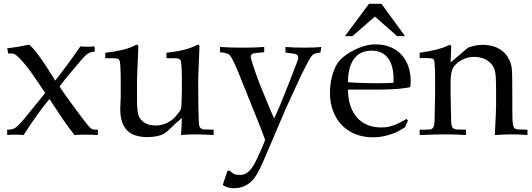

<svg xmlns="http://www.w3.org/2000/svg" viewBox="-20 -704 2776 1001"><path d="M17.6 0V-27.8Q30.8 -27.8 40.5 -29.8Q50.3 -31.7 59.1 -37.4Q67.9 -43 77.9 -53Q87.9 -63 101.6 -79.1L215.8 -219.2L174.3 -280.8Q158.2 -305.2 141.6 -327.9Q125 -350.6 109.6 -369.1Q94.2 -387.7 80.8 -401.4Q67.4 -415 57.6 -420.9Q53.7 -423.3 49.1 -424.3Q44.4 -425.3 39.1 -425.3Q36.6 -425.3 32.7 -425Q28.8 -424.8 23.4 -424.3L17.6 -452.1Q74.7 -458.5 132.3 -471.2Q141.6 -462.9 150.1 -453.9Q158.7 -444.8 166.5 -435.1Q179.7 -417.5 196.3 -394.3Q212.9 -371.1 231.9 -340.8L268.1 -283.7L298.3 -322.8Q316.4 -346.2 341.3 -380.4Q366.2 -414.6 398.9 -461.9Q424.8 -460.4 437 -460.4Q448.7 -460.4 473.6 -461.9V-434.6Q460 -434.6 449.5 -430.4Q439 -426.3 428 -416.5Q417 -406.7 402.8 -390.1Q388.7 -373.5 367.7 -348.6L320.8 -292.5L290.5 -252.9L308.6 -225.6Q310.5 -222.7 319.8 -209.7Q329.1 -196.8 342.5 -178.2Q356 -159.7 371.6 -138.4Q387.2 -117.2 401.6 -98.1Q416 -79.1 427.2 -64.5Q438.5 -49.8 443.4 -44.9Q449.7 -38.6 454.1 -34.9Q458.5 -31.2 463.1 -29.8Q467.8 -28.3 473.9 -28.1Q480 -27.8 490.2 -27.8V0Q473.1 -1 457.8 -1.5Q442.4 -2 428.7 -2Q414.6 -2 399.2 -1.5Q383.8 -1 368.2 0Q352.5 -20.5 338.6 -39.1Q324.7 -57.6 312 -76.2L237.8 -187.5Q183.6 -124.5 103 0Q93.3 -1 82.5 -1.5Q71.8 -2 60.1 -2Q48.8 -2 38.1 -1.5Q27.3 -1 17.6 0Z M1093.8 -27.8V0Q1061.5 -2 1037.6 -2.7Q1013.7 -3.4 997.1 -3.4Q979 -3.4 960.7 -2.7Q942.4 -2 923.8 0Q926.8 -39.6 928.2 -88.9Q898.9 -65.4 858.4 -24.9Q837.9 -4.4 809.8 3.2Q781.7 10.7 748 10.7Q715.3 10.7 689.2 2.9Q663.1 -4.9 644.8 -22.2Q626.5 -39.6 616.7 -67.6Q606.9 -95.7 606.9 -136.2Q606.9 -153.3 608.2 -168.5Q609.4 -183.6 609.4 -198.2V-281.7Q609.4 -282.7 609.4 -289.8Q609.4 -296.9 609.1 -307.6Q608.9 -318.4 608.6 -330.8Q608.4 -343.3 607.7 -354.7Q606.9 -366.2 606 -375.2Q605 -384.3 603.5 -387.7Q601.1 -394.5 594 -397.5Q586.9 -400.4 571.3 -400.4Q557.6 -400.4 547.1 -400.4Q536.6 -400.4 528.8 -400.9V-428.7Q632.3 -440.4 681.2 -466.3Q689.5 -470.7 693.4 -470.7Q701.2 -470.7 701.2 -460.9Q701.2 -460 700.7 -447.5Q700.2 -435.1 699.5 -416.7Q698.7 -398.4 697.8 -376.5Q696.8 -354.5 696 -335Q695.3 -315.4 694.8 -300.8Q694.3 -286.1 694.3 -281.7V-186.5Q694.3 -125.5 702.1 -102.5Q710.4 -78.6 733.6 -64.2Q756.8 -49.8 791 -49.8Q824.7 -49.8 855 -65.2Q885.3 -80.6 907.2 -111.3Q913.1 -118.7 916.5 -123.5Q919.9 -128.4 921.9 -133.1Q923.8 -137.7 924.6 -142.8Q925.3 -147.9 925.8 -155.3Q926.8 -177.2 927.5 -198Q928.2 -218.8 928.2 -240.7V-281.7Q928.2 -282.7 928.2 -289.8Q928.2 -296.9 928 -307.6Q927.7 -318.4 927.5 -330.8Q927.2 -343.3 926.5 -354.7Q925.8 -366.2 924.8 -375.2Q923.8 -384.3 922.4 -387.7Q919.9 -394.5 912.8 -397.5Q905.8 -400.4 890.1 -400.4Q876.5 -400.4 866 -400.4Q855.5 -400.4 847.7 -400.9V-428.7Q951.2 -440.4 1000 -466.3Q1008.3 -470.7 1012.2 -470.7Q1020 -470.7 1020 -460.9Q1018.6 -415.5 1016.6 -377.9Q1016.1 -361.8 1015.4 -346.2Q1014.6 -330.6 1014.2 -317.4Q1013.7 -304.2 1013.4 -294.7Q1013.2 -285.2 1013.2 -281.7L1014.2 -147Q1014.2 -143.6 1014.6 -132.6Q1015.1 -121.6 1015.4 -109.6Q1015.6 -97.7 1015.9 -88.1Q1016.1 -78.6 1016.1 -77.6Q1016.6 -66.4 1017.3 -58.1Q1018.1 -49.8 1020.5 -43.9Q1022.9 -38.1 1027.3 -34.7Q1031.7 -31.2 1039.6 -29.3Q1042.5 -28.8 1093.8 -27.8Z M1141.1 261.2 1166 186H1177.7Q1184.6 191.9 1189.7 196Q1194.8 200.2 1200.2 202.9Q1205.6 205.6 1212.4 206.8Q1219.2 208 1230 208Q1242.2 208 1252.9 204.6Q1263.7 201.2 1273.9 192.4Q1284.2 183.6 1294.7 168.9Q1305.2 154.3 1315.9 131.8Q1328.6 105.5 1340.3 79.3Q1352.1 53.2 1362.3 25.4Q1354.5 3.4 1345.2 -21Q1335.9 -45.4 1324.7 -73.2L1247.1 -265.6Q1235.4 -294.9 1224.9 -321.3Q1214.4 -347.7 1204.8 -368.4Q1195.3 -389.2 1187 -403.1Q1178.7 -417 1171.4 -421.4Q1166.5 -424.3 1155.8 -427.2Q1145 -430.2 1127 -431.6V-459Q1157.7 -457 1187.3 -456.3Q1216.8 -455.6 1246.6 -455.6Q1275.9 -455.6 1303.2 -456.3Q1330.6 -457 1357.4 -459V-431.6Q1332 -429.7 1317.6 -428Q1303.2 -426.3 1299.8 -425.3Q1287.1 -419.9 1287.1 -407.7Q1287.1 -401.4 1295.4 -375.5Q1305.7 -344.7 1314.2 -319.8Q1322.8 -294.9 1331.5 -272.9L1362.3 -196.8Q1376.5 -162.6 1387.9 -135.3Q1399.4 -107.9 1409.2 -85.9L1435.1 -143.6Q1438.5 -150.9 1446.5 -170.9Q1454.6 -190.9 1465.1 -217Q1475.6 -243.2 1487.1 -272.5Q1498.5 -301.8 1508.3 -326.9Q1518.1 -352.1 1524.9 -369.9Q1531.7 -387.7 1532.7 -391.6Q1534.7 -397.9 1534.7 -405.3Q1534.7 -414.6 1526.9 -419.4Q1519.5 -424.8 1468.3 -429.7V-459Q1496.6 -457 1521.5 -456.3Q1546.4 -455.6 1568.4 -455.6Q1590.3 -455.6 1611.8 -456.3Q1633.3 -457 1655.3 -459L1650.4 -429.7Q1626 -428.7 1611.8 -418.9Q1606 -415 1596.2 -399.2Q1586.4 -383.3 1574.2 -359.6Q1562 -335.9 1548.1 -306.9Q1534.2 -277.8 1520.3 -247.3Q1506.3 -216.8 1492.9 -187.3Q1479.5 -157.7 1468.3 -133.3L1355.5 130.4Q1328.1 194.3 1308.1 221.7Q1267.1 277.3 1199.2 277.3Q1183.1 277.3 1170.2 273.7Q1157.2 270 1141.1 261.2Z M2106.9 -75.7 2091.3 -40.5Q2074.7 -29.8 2062.5 -23.2Q2050.3 -16.6 2042 -12.7Q2017.1 -2 1987.1 4.9Q1957 11.7 1922.4 11.7Q1874.5 11.7 1833.7 -4.4Q1793 -20.5 1763.4 -50.5Q1733.9 -80.6 1717 -123.8Q1700.2 -167 1700.2 -220.7Q1700.2 -249.5 1704.6 -275.6Q1709 -301.8 1716.1 -323.5Q1723.1 -345.2 1732.2 -361.8Q1741.2 -378.4 1750.5 -388.7Q1764.6 -404.3 1785.9 -419.2Q1807.1 -434.1 1832 -446Q1856.9 -458 1883.8 -465.3Q1910.6 -472.7 1937 -472.7Q1982.4 -472.7 2017.1 -457.8Q2051.8 -442.9 2074.7 -417Q2097.7 -391.1 2109.4 -356.4Q2121.1 -321.8 2121.1 -282.7Q2121.1 -275.9 2120.6 -267.6Q2120.1 -259.3 2119.1 -249.5Q2084 -243.2 2056.2 -240.7Q2029.8 -238.8 2003.4 -237.8Q1977.1 -236.8 1950.7 -236.8H1793.9Q1794.4 -188 1807.4 -151.1Q1820.3 -114.3 1843 -89.4Q1865.7 -64.5 1897.2 -52Q1928.7 -39.6 1966.8 -39.6Q1982.9 -39.6 1997.6 -41.7Q2012.2 -43.9 2027.6 -49.1Q2043 -54.2 2060.3 -62.7Q2077.6 -71.3 2099.1 -84ZM1793.9 -275.4Q1807.6 -273.9 1830.8 -272.9Q1854 -272 1877.7 -271.2Q1901.4 -270.5 1920.7 -270.3Q1939.9 -270 1945.8 -270Q1978.5 -270 1999.8 -270.8Q2021 -271.5 2031.2 -272.5Q2031.7 -278.3 2031.7 -282.7Q2031.7 -287.1 2031.7 -290.5Q2031.7 -329.6 2023.7 -357.7Q2015.6 -385.7 2000.5 -404.1Q1985.4 -422.4 1964.4 -431.2Q1943.4 -439.9 1917 -439.9Q1890.1 -439.9 1867.7 -430.7Q1845.2 -421.4 1828.9 -401.4Q1812.5 -381.3 1803.5 -350.3Q1794.4 -319.3 1793.9 -275.4ZM1903.8 -684.1H1968.8L2091.8 -515.6H2050.3L1934.6 -617.7L1817.4 -515.6H1778.3Z M2168 0V-27.8L2214.4 -28.3Q2224.1 -28.8 2229.7 -31.5Q2235.4 -34.2 2238.8 -39.6Q2242.2 -44.9 2243.7 -53.7Q2245.1 -62.5 2245.6 -74.7Q2245.6 -81.1 2248.5 -214.8V-272.9Q2248.5 -287.1 2248.3 -305.9Q2248 -324.7 2247.6 -342.8Q2247.1 -360.8 2245.8 -374.5Q2244.6 -388.2 2242.2 -391.1Q2240.2 -394 2238.8 -396Q2237.3 -397.9 2232.2 -399.2Q2227.1 -400.4 2216.3 -400.9Q2205.6 -401.4 2185.5 -401.4H2168V-429.2Q2217.8 -436 2253.7 -445.1Q2289.6 -454.1 2312 -464.8Q2322.3 -470.2 2325.2 -469.7Q2332.5 -469.7 2332.5 -460Q2332.5 -455.1 2331.3 -435.3Q2330.1 -415.5 2329.1 -377.9L2419.9 -455.6Q2460.4 -470.2 2495.6 -470.2Q2529.3 -470.2 2555.9 -461.2Q2582.5 -452.1 2601.6 -436Q2620.6 -419.9 2632.1 -398.4Q2643.6 -377 2647.5 -352.1Q2649.4 -340.8 2650.1 -310.3Q2650.9 -279.8 2650.9 -229.5V-143.1Q2650.9 -106.9 2651.6 -85Q2652.3 -63 2655 -51Q2657.7 -39.1 2663.1 -34.9Q2668.5 -30.8 2677.7 -29.3L2730 -27.8V0Q2706.1 -2 2686 -2.7Q2666 -3.4 2650.4 -3.4Q2636.7 -3.4 2614.3 -2.7Q2591.8 -2 2559.6 0Q2563 -61.5 2564.7 -99.1Q2566.4 -136.7 2566.4 -152.3V-234.4Q2566.4 -311 2560.5 -335Q2556.2 -351.1 2546.6 -364.5Q2537.1 -377.9 2522.9 -387.5Q2508.8 -397 2491 -402.3Q2473.1 -407.7 2452.1 -407.7Q2434.6 -407.7 2417.5 -403.1Q2400.4 -398.4 2386 -390.4Q2371.6 -382.3 2360.1 -372.1Q2348.6 -361.8 2341.8 -350.1Q2329.1 -327.6 2329.1 -273.9V-214.8Q2332 -88.4 2332 -77.6Q2332 -55.7 2336.4 -44.4Q2340.8 -33.2 2356 -29.3Q2358.9 -28.8 2409.7 -27.8V0Q2379.9 -2 2353.3 -2.7Q2326.7 -3.4 2301.8 -3.4Q2281.2 -3.4 2248.3 -2.7Q2215.3 -2 2168 0Z"/></svg>

Font: XB Kayhan
Style: Regular
Weight: 400
Designer: Behnam
Foundry: Irmug
Version: Version 7.300 2009